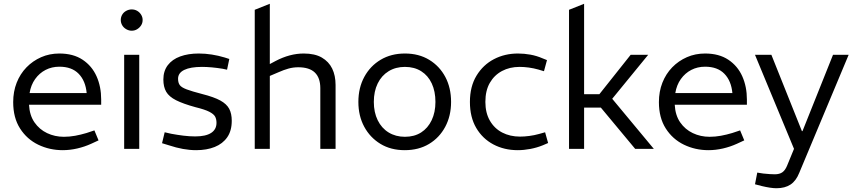

<svg xmlns="http://www.w3.org/2000/svg" viewBox="-20 -790 4538 1019"><path d="M313 7Q243 7 183 -22Q123 -51 86.5 -108Q50 -165 50 -248Q50 -304 68.5 -351Q87 -398 120.5 -432.5Q154 -467 198.5 -486.5Q243 -506 295 -506Q369 -506 418.5 -473Q468 -440 492.5 -385Q517 -330 517 -262V-234H134Q137 -178 163 -140.5Q189 -103 230 -83.5Q271 -64 319 -64Q349 -64 379 -69.5Q409 -75 439 -84L481 -98L503 -45L464 -27Q429 -11 390 -2Q351 7 313 7ZM137 -296H440Q434 -361 397.5 -398.5Q361 -436 295 -436Q255 -436 222 -419Q189 -402 166.5 -370.5Q144 -339 137 -296Z M639 0V-499H719V0ZM679 -627Q664 -627 650 -635Q636 -643 628.5 -656Q621 -669 621 -684Q621 -699 628.5 -712Q636 -725 650 -732.5Q664 -740 679 -740Q695 -740 708 -732.5Q721 -725 729 -712Q737 -699 737 -684Q737 -668 729 -655.5Q721 -643 708 -635Q695 -627 679 -627Z M1021 7Q987 7 951 0.5Q915 -6 876 -19L840 -30L854 -88L889 -80Q921 -74 953.5 -70Q986 -66 1016 -66Q1072 -66 1100.5 -84.5Q1129 -103 1129 -138Q1129 -158 1121.5 -171.5Q1114 -185 1090.5 -197Q1067 -209 1018 -221Q952 -239 914.5 -258Q877 -277 862 -303Q847 -329 847 -368Q847 -413 870.5 -444Q894 -475 936.5 -490.5Q979 -506 1035 -506Q1069 -506 1104 -500.5Q1139 -495 1172 -485L1197 -477L1185 -420L1162 -425Q1131 -430 1103.5 -432.5Q1076 -435 1052 -435Q991 -435 958 -419Q925 -403 925 -372Q925 -351 934 -338.5Q943 -326 971 -315.5Q999 -305 1053 -291Q1116 -275 1149.5 -256.5Q1183 -238 1196.5 -212.5Q1210 -187 1210 -149Q1210 -96 1186 -61.5Q1162 -27 1119.5 -10Q1077 7 1021 7Z M1332 0V-738L1412 -770V-450L1442 -466Q1480 -486 1517.5 -496Q1555 -506 1592 -506Q1651 -506 1688 -484.5Q1725 -463 1743 -426Q1761 -389 1761 -339V0H1680V-322Q1680 -377 1651 -405Q1622 -433 1563 -433Q1536 -433 1511 -426Q1486 -419 1459 -407L1412 -387V0Z M2128 7Q2054 7 1999 -26.5Q1944 -60 1913 -117.5Q1882 -175 1882 -249Q1882 -324 1913.5 -382Q1945 -440 2000.5 -473Q2056 -506 2129 -506Q2203 -506 2258 -472.5Q2313 -439 2343.5 -381.5Q2374 -324 2374 -249Q2374 -175 2343 -117Q2312 -59 2257 -26Q2202 7 2128 7ZM2129 -64Q2179 -64 2215 -87Q2251 -110 2271 -152Q2291 -194 2291 -249Q2291 -305 2271.5 -347Q2252 -389 2215.5 -412Q2179 -435 2129 -435Q2080 -435 2042.5 -412Q2005 -389 1984.5 -347Q1964 -305 1964 -249Q1964 -194 1984.5 -152Q2005 -110 2042.5 -87Q2080 -64 2129 -64Z M2728 7Q2656 7 2598.5 -23.5Q2541 -54 2507.5 -111Q2474 -168 2474 -249Q2474 -331 2509 -388.5Q2544 -446 2601.5 -476Q2659 -506 2729 -506Q2762 -506 2795 -500Q2828 -494 2858 -481L2883 -471L2867 -412L2837 -421Q2812 -428 2786.5 -431.5Q2761 -435 2738 -435Q2685 -435 2644 -413Q2603 -391 2579.5 -350Q2556 -309 2556 -249Q2556 -191 2580 -149.5Q2604 -108 2645.5 -86.5Q2687 -65 2740 -65Q2763 -65 2789.5 -68.5Q2816 -72 2841 -79L2873 -88L2889 -31L2861 -19Q2829 -6 2794.5 0.5Q2760 7 2728 7Z M3000 0V-738L3080 -770V-290H3161L3327 -499H3420L3191 -219H3080V0ZM3351 0 3163 -226 3214 -284 3450 0Z M3740 7Q3670 7 3610 -22Q3550 -51 3513.5 -108Q3477 -165 3477 -248Q3477 -304 3495.5 -351Q3514 -398 3547.5 -432.5Q3581 -467 3625.5 -486.5Q3670 -506 3722 -506Q3796 -506 3845.5 -473Q3895 -440 3919.5 -385Q3944 -330 3944 -262V-234H3561Q3564 -178 3590 -140.5Q3616 -103 3657 -83.5Q3698 -64 3746 -64Q3776 -64 3806 -69.5Q3836 -75 3866 -84L3908 -98L3930 -45L3891 -27Q3856 -11 3817 -2Q3778 7 3740 7ZM3564 -296H3867Q3861 -361 3824.5 -398.5Q3788 -436 3722 -436Q3682 -436 3649 -419Q3616 -402 3593.5 -370.5Q3571 -339 3564 -296Z M4101 209Q4086 209 4066 206Q4046 203 4021 197L3987 188L3999 126L4031 131Q4049 133 4065.5 134Q4082 135 4092 135Q4117 135 4132 124.5Q4147 114 4157 90L4194 0L3987 -499H4074L4236 -94H4239L4401 -499H4484L4222 127Q4205 170 4175.5 189.5Q4146 209 4101 209Z"/></svg>

Font: REM Light
Style: Regular
Weight: 300
Designer: Octavio Pardo
Foundry: Ashler Design
Version: Version 1.005;gftools[0.9.28]